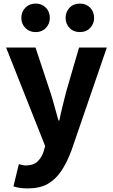

<svg xmlns="http://www.w3.org/2000/svg" viewBox="-20 -829 629 1071"><path d="M135 222Q109 222 90.5 219Q72 216 55 211L85 87Q93 88 103 91Q113 94 123 94Q165 94 188.5 72.5Q212 51 223 17L232 -14L14 -564H178L260 -317Q273 -278 283.5 -238Q294 -198 306 -157H311Q319 -197 329 -237Q339 -277 349 -317L421 -564H576L379 9Q353 79 321 126Q289 173 245 197.5Q201 222 135 222ZM179 -650Q144 -650 121.5 -673Q99 -696 99 -729Q99 -763 121.5 -786Q144 -809 179 -809Q214 -809 236 -786Q258 -763 258 -729Q258 -696 236 -673Q214 -650 179 -650ZM426 -650Q390 -650 368 -673Q346 -696 346 -729Q346 -763 368 -786Q390 -809 426 -809Q461 -809 483 -786Q505 -763 505 -729Q505 -696 483 -673Q461 -650 426 -650Z"/></svg>

Font: Noto Sans KR Thin ExtraBold
Style: Regular
Weight: 800
Version: Version 2.004-H2;hotconv 1.0.118;makeotfexe 2.5.65603